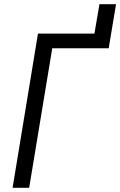

<svg xmlns="http://www.w3.org/2000/svg" viewBox="-20 -895 573 915"><path d="M40 0 161 -735H430L454 -875H533L498 -665H229L119 0Z"/></svg>

Font: Iosevka Term Oblique
Style: Regular
Weight: 400
Italic angle: -9°
Monospace: yes
Designer: Belleve Invis
Foundry: Belleve Invis
Version: Version 31.4.0